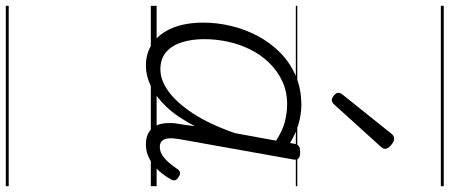

<svg xmlns="http://www.w3.org/2000/svg" viewBox="-464 -586 1550 662"><g transform="rotate(90 311.0 -255.0)"><path d="M207 17Q162 17 128.5 -6.5Q95 -30 76.5 -74.5Q58 -119 58 -181Q58 -229 69.5 -277Q81 -325 104 -368.5Q127 -412 161.5 -446Q196 -480 241 -499.5Q286 -519 342 -519Q375 -519 408.5 -509Q442 -499 473 -480L476 -496Q478 -507 485 -511Q492 -515 504 -515Q521 -515 526.5 -509Q532 -503 530 -492L460 -100Q456 -78 457 -62.5Q458 -47 465.5 -39Q473 -31 486 -31Q501 -31 514 -39Q527 -47 539.5 -61Q552 -75 563 -92Q568 -99 574.5 -100.5Q581 -102 590 -96Q600 -90 601.5 -83Q603 -76 598 -69Q587 -48 569 -28Q551 -8 528 4.5Q505 17 478 17Q457 17 442 10Q427 3 418 -10Q409 -23 406 -41.5Q403 -60 405 -83Q408 -100 410.5 -117.5Q413 -135 415 -152Q383 -90 347.5 -53Q312 -16 276 0.5Q240 17 207 17ZM115 -184Q115 -141 126 -106.5Q137 -72 160 -52.5Q183 -33 219 -33Q256 -33 294.5 -60.5Q333 -88 370.5 -144.5Q408 -201 439 -290L465 -432Q429 -455 398.5 -462.5Q368 -470 339 -470Q296 -470 260.5 -453.5Q225 -437 197.5 -409Q170 -381 151.5 -344.5Q133 -308 124 -267Q115 -226 115 -184ZM325 -624Q318 -624 309 -631.5Q300 -639 300 -646Q300 -650 301.5 -653.5Q303 -657 306 -661L439 -827Q444 -834 448.5 -836.5Q453 -839 458 -839Q465 -839 473 -834Q481 -829 487 -822Q493 -815 493 -808Q493 -803 491 -800Q489 -797 485 -792L341 -633Q333 -624 325 -624ZM0 490H622V500H0ZM0 -20H622V0H0ZM0 -505H622V-500H0ZM0 -1010H622V-1000H0Z"/></g></svg>

Font: Playwrite ZA Guides
Style: Regular
Weight: 400
Designer: Veronika Burian, José Scaglione
Foundry: TypeTogether
Version: Version 1.003